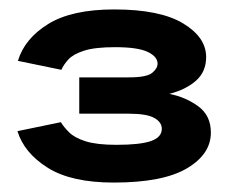

<svg xmlns="http://www.w3.org/2000/svg" viewBox="-20 -791 491 407"><path d="M221 -404Q131 -404 81 -435.5Q31 -467 17 -513L109 -532Q115 -522 126.5 -510.5Q138 -499 161.5 -491.5Q185 -484 227 -484Q277 -484 300 -492Q323 -500 323 -518Q323 -532 307 -541Q291 -550 253 -550H148V-627H253Q291 -627 302.5 -636.5Q314 -646 314 -656Q314 -671 293 -681Q272 -691 224 -691Q181 -691 158 -683.5Q135 -676 125 -665Q115 -654 110 -643L18 -662Q32 -709 82 -740Q132 -771 222 -771Q319 -771 368 -741.5Q417 -712 417 -670Q417 -639 395.5 -620Q374 -601 339 -592Q374 -585 400.5 -565.5Q427 -546 427 -510Q427 -464 376 -434Q325 -404 221 -404Z"/></svg>

Font: Special Gothic Expanded One
Style: Regular
Weight: 400
Designer: Alistair McCready
Foundry: Monolith
Version: Version 1.010; ttfautohint (v1.8.4.7-5d5b)